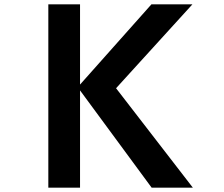

<svg xmlns="http://www.w3.org/2000/svg" viewBox="-20 -817 1040 890"><path d="M683 53H874L518 -408L872 -797H682L351 -425V-797H204V53H351V-398Z"/></svg>

Font: LINE Seed JP_OTF Bold
Style: Regular
Weight: 700
Designer: LINE & Fontrix & Fontworks
Version: Version 1.009